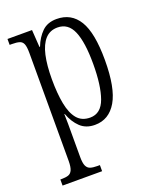

<svg xmlns="http://www.w3.org/2000/svg" viewBox="-146 -628 761 949"><g transform="rotate(-20 235.0 -154.0)"><path d="M16 238V206H21Q44 206 58 201.5Q72 197 79 181Q86 165 86 133V-433Q86 -466 80 -481Q74 -496 59.5 -500.5Q45 -505 20 -505H8V-536H137L143 -445H146Q163 -489 192 -517.5Q221 -546 269 -546Q346 -546 385.5 -481.5Q425 -417 425 -274Q425 -127 384.5 -58Q344 11 270 11Q223 11 193.5 -17Q164 -45 147 -91H145Q146 -70 146 -40.5Q146 -11 146 24V135Q146 167 153 182Q160 197 174 201.5Q188 206 210 206H224V238ZM260 -31Q317 -31 340.5 -96.5Q364 -162 364 -276Q364 -390 339.5 -447.5Q315 -505 259 -505Q219 -505 194 -477.5Q169 -450 157.5 -398.5Q146 -347 146 -274Q146 -199 156.5 -144.5Q167 -90 191.5 -60.5Q216 -31 260 -31Z"/></g></svg>

Font: Noto Serif Khmer ExtraCondensed Light
Style: Regular
Weight: 300
Width: 2
Designer: Danh Hong and the Monotype Design Team
Foundry: Monotype Imaging Inc.
Version: Version 2.004